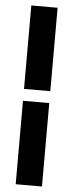

<svg xmlns="http://www.w3.org/2000/svg" viewBox="-59 -737 350 917"><g transform="rotate(5 116.5 -278.5)"><path d="M53 -707H179V-307H53ZM53 150V-250H179V150Z"/></g></svg>

Font: TASA Orbiter Display
Style: Bold
Weight: 700
Designer: Weizhong Zhang
Version: Version 1.000;Glyphs 3.1.2 (3151)